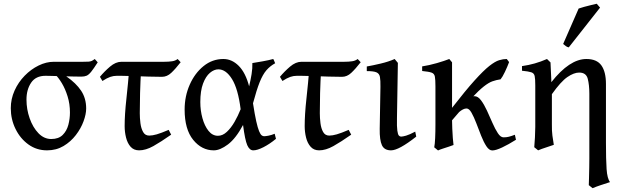

<svg xmlns="http://www.w3.org/2000/svg" viewBox="-20 -781 3300 1016"><path d="M410.2 -375.5Q392.1 -375.5 364.7 -376.2Q337.4 -377 308.3 -377.7Q279.3 -378.4 255.6 -379.2Q231.9 -379.9 221.2 -379.9Q169.4 -379.9 144.8 -343.5Q120.1 -307.1 120.1 -253.9Q120.1 -202.6 137 -154.8Q153.8 -106.9 183.3 -76.2Q212.9 -45.4 251 -45.4Q290 -45.4 311.5 -66.7Q333 -87.9 341.6 -120.1Q350.1 -152.3 350.1 -185.5Q350.1 -231.4 337.6 -271.2Q325.2 -311 307.4 -340.6Q289.6 -370.1 272.9 -386.2H272.5Q273.4 -386.2 285.4 -385.3Q297.4 -384.3 311.3 -382.3Q325.2 -380.4 331.5 -376.5Q382.8 -340.8 409.4 -300.8Q436 -260.7 436 -207Q436 -177.2 422.1 -139.2Q408.2 -101.1 381.3 -66.2Q354.5 -31.2 316.2 -8.3Q277.8 14.6 229 14.6Q173.8 14.6 130.6 -16.4Q87.4 -47.4 62.3 -98.4Q37.1 -149.4 37.1 -208.5Q37.1 -257.3 57.1 -301.8Q77.1 -346.2 110.6 -380.4Q144 -414.6 184.3 -434.3Q224.6 -454.1 265.1 -454.1Q306.6 -454.1 342.8 -454.1Q378.9 -454.1 419.4 -454.1Q439 -454.1 448.7 -454.8Q458.5 -455.6 465.1 -458.5Q471.7 -461.4 481.4 -468.8L497.1 -451.2Q475.6 -417.5 462.6 -401.4Q449.7 -385.3 438.2 -380.4Q426.8 -375.5 410.2 -375.5Z M936 -451.7Q908.2 -416 886 -395.3Q863.8 -374.5 836.9 -374.5Q807.1 -374.5 765.9 -375.7Q724.6 -377 685.1 -378.4Q645.5 -379.9 619.6 -379.9H598.1Q580.1 -379.9 563.2 -374Q546.4 -368.2 522 -352.5L508.8 -374.5Q532.2 -402.8 562.3 -428.5Q592.3 -454.1 622.6 -454.1Q683.6 -454.1 745.8 -454.1Q808.1 -454.1 848.6 -454.1Q872.6 -454.1 890.6 -456.8Q908.7 -459.5 919.9 -468.8ZM885.7 -68.4Q831.5 -30.3 791.3 -7.8Q751 14.6 716.3 14.6Q688 14.6 671.1 -4.4Q654.3 -23.4 647 -53Q639.6 -82.5 639.6 -113.8Q639.6 -174.8 648.7 -256.6Q657.7 -338.4 665 -429.2L727.5 -426.3Q722.7 -348.1 721.2 -288.1Q719.7 -228 719.7 -182.1Q719.7 -156.7 723.1 -129.2Q726.6 -101.6 737.3 -82.5Q748 -63.5 769.5 -63.5Q786.6 -63.5 809.6 -70.1Q832.5 -76.7 872.6 -93.8Z M1111.3 14.6Q1047.4 14.6 1002.2 -41Q957 -96.7 957 -201.2Q957 -272 983.9 -332.8Q1010.7 -393.6 1057.1 -431.2Q1103.5 -468.8 1162.1 -468.8Q1207 -468.8 1243.2 -432.6Q1279.3 -396.5 1298.3 -324.2Q1306.2 -357.4 1311.3 -388.7Q1316.4 -419.9 1315.4 -447.3Q1336.9 -450.7 1369.9 -456.5Q1402.8 -462.4 1425.8 -468.8Q1429.2 -463.9 1431.6 -457Q1434.1 -450.2 1436 -446.3Q1409.2 -431.6 1389.9 -409.4Q1370.6 -387.2 1354.2 -346.4Q1337.9 -305.7 1318.8 -234.4Q1328.1 -174.3 1335.9 -139.4Q1343.8 -104.5 1350.8 -87.4Q1357.9 -70.3 1364.3 -65.2Q1370.6 -60.1 1377.4 -60.1Q1385.3 -60.1 1400.6 -63Q1416 -65.9 1433.6 -73.2Q1434.6 -68.8 1436.5 -61.3Q1438.5 -53.7 1440.4 -46.4Q1406.7 -18.6 1374 -2Q1341.3 14.6 1320.3 14.6Q1300.3 14.6 1288.3 -12.9Q1276.4 -40.5 1266.1 -119.6Q1228 -48.3 1186.3 -16.8Q1144.5 14.6 1111.3 14.6ZM1133.3 -62.5Q1158.2 -62.5 1180.4 -83.3Q1202.6 -104 1221.2 -136.2Q1239.7 -168.5 1253.4 -203.1Q1239.7 -311 1207.8 -362.5Q1175.8 -414.1 1135.7 -414.1Q1112.8 -414.1 1090.8 -395.5Q1068.8 -377 1054.4 -338.6Q1040 -300.3 1040 -240.7Q1040 -196.3 1051.3 -155.5Q1062.5 -114.7 1083.3 -88.6Q1104 -62.5 1133.3 -62.5Z M1888.7 -451.7Q1860.8 -416 1838.6 -395.3Q1816.4 -374.5 1789.6 -374.5Q1759.8 -374.5 1718.5 -375.7Q1677.2 -377 1637.7 -378.4Q1598.1 -379.9 1572.3 -379.9H1550.8Q1532.7 -379.9 1515.9 -374Q1499 -368.2 1474.6 -352.5L1461.4 -374.5Q1484.9 -402.8 1514.9 -428.5Q1544.9 -454.1 1575.2 -454.1Q1636.2 -454.1 1698.5 -454.1Q1760.7 -454.1 1801.3 -454.1Q1825.2 -454.1 1843.3 -456.8Q1861.3 -459.5 1872.6 -468.8ZM1838.4 -68.4Q1784.2 -30.3 1743.9 -7.8Q1703.6 14.6 1668.9 14.6Q1640.6 14.6 1623.8 -4.4Q1606.9 -23.4 1599.6 -53Q1592.3 -82.5 1592.3 -113.8Q1592.3 -174.8 1601.3 -256.6Q1610.4 -338.4 1617.7 -429.2L1680.2 -426.3Q1675.3 -348.1 1673.8 -288.1Q1672.4 -228 1672.4 -182.1Q1672.4 -156.7 1675.8 -129.2Q1679.2 -101.6 1689.9 -82.5Q1700.7 -63.5 1722.2 -63.5Q1739.3 -63.5 1762.2 -70.1Q1785.2 -76.7 1825.2 -93.8Z M2182.6 -58.1Q2090.3 14.6 2049.3 14.6Q2013.7 14.6 2001 -12.7Q1988.3 -40 1989.3 -99.1L1993.2 -321.8Q1993.7 -356 1990.5 -373.8Q1987.3 -391.6 1972.2 -398.2Q1957 -404.8 1920.9 -404.8V-429.2Q1952.1 -434.6 1994.4 -444.6Q2036.6 -454.6 2068.4 -468.8L2085.4 -448.2L2080.6 -155.8Q2079.6 -110.4 2082.5 -89.8Q2085.4 -69.3 2090.6 -63.7Q2095.7 -58.1 2102.5 -58.1Q2110.8 -58.1 2128.9 -63.2Q2147 -68.4 2177.2 -84.5Z M2661.6 -468.8Q2664.6 -465.3 2669.7 -458.3Q2674.8 -451.2 2673.8 -452.1Q2665 -428.2 2651.9 -400.6Q2638.7 -373 2628.9 -361.3Q2606 -357.9 2585.9 -350.8Q2565.9 -343.8 2539.8 -323.2Q2513.7 -302.7 2474.1 -260.5Q2434.6 -218.3 2372.1 -144.5Q2372.1 -126 2373.3 -100.1Q2374.5 -74.2 2376.2 -50.3Q2377.9 -26.4 2379.9 -13.7Q2371.6 -10.3 2355.7 -5.1Q2339.8 0 2323.5 5.4Q2307.1 10.7 2297.9 15.1L2277.8 -1.5Q2281.2 -17.1 2282.7 -50.5Q2284.2 -84 2284.2 -123Q2284.2 -171.9 2284.2 -226.6Q2284.2 -281.2 2284.2 -323.7Q2284.2 -359.4 2281.2 -375.5Q2278.3 -391.6 2263.7 -396.7Q2249 -401.9 2213.9 -405.3V-429.7Q2250 -435.1 2291.5 -447Q2333 -459 2357.4 -468.8L2372.1 -451.2Q2372.1 -451.2 2372.1 -429.9Q2372.1 -408.7 2372.1 -376.7Q2372.1 -344.7 2372.1 -310.3Q2372.1 -275.9 2372.1 -248.5Q2372.1 -221.2 2372.1 -210.4Q2443.8 -302.7 2491.2 -355.2Q2538.6 -407.7 2569.3 -431.9Q2600.1 -456.1 2621.3 -462.4Q2642.6 -468.8 2661.6 -468.8ZM2710.4 -41.5Q2670.9 -16.6 2637.2 -0.7Q2603.5 15.1 2585 15.1Q2568.4 15.1 2553.7 -7.3Q2539.1 -29.8 2526.1 -62.7Q2513.2 -95.7 2500.5 -128.9Q2487.8 -162.1 2475.1 -184.6Q2462.4 -207 2448.7 -207Q2431.2 -207 2408 -186.8Q2384.8 -166.5 2366 -139.2Q2347.2 -111.8 2342.3 -89.8Q2342.3 -89.8 2333.7 -91.1Q2325.2 -92.3 2318.8 -101.1Q2340.3 -162.1 2367.2 -196.8Q2394 -231.4 2419.7 -247.3Q2445.3 -263.2 2464.6 -267.6Q2483.9 -272 2490.7 -272Q2509.3 -272 2525.6 -250Q2542 -228 2556.9 -195.6Q2571.8 -163.1 2585.9 -130.6Q2600.1 -98.1 2614.5 -76.2Q2628.9 -54.2 2644.5 -54.2Q2660.2 -54.2 2672.6 -57.4Q2685.1 -60.5 2704.6 -67.9Q2705.6 -62.5 2707.5 -54.4Q2709.5 -46.4 2710.4 -41.5Z M3083 -468.8Q3138.2 -468.8 3162.4 -434.8Q3186.5 -400.9 3186.5 -336.9Q3186.5 -335.4 3186.5 -313Q3186.5 -290.5 3186.5 -255.9Q3186.5 -221.2 3186.5 -182.4Q3186.5 -143.6 3186.5 -108.6Q3186.5 -73.7 3186.5 -50.5Q3186.5 -27.3 3186.5 -24.9Q3186.5 63.5 3189.9 113.8Q3193.4 164.1 3208 182.6Q3186.5 189.5 3160.2 198.2Q3133.8 207 3115.7 214.8L3095.7 198.7Q3096.2 186 3096.9 159.7Q3097.7 133.3 3098.1 105.2Q3098.6 77.1 3098.6 58.6Q3098.6 58.1 3098.6 33.2Q3098.6 8.3 3098.6 -30.8Q3098.6 -69.8 3098.6 -113.5Q3098.6 -157.2 3098.6 -196Q3098.6 -234.9 3098.6 -259.5Q3098.6 -284.2 3098.6 -284.7Q3098.6 -332 3090.1 -364.5Q3081.5 -397 3044.9 -397Q3017.1 -397 2982.4 -373.3Q2947.8 -349.6 2900.4 -282.7Q2900.4 -282.7 2900.4 -266.8Q2900.4 -251 2900.4 -227.1Q2900.4 -203.1 2900.4 -179.4Q2900.4 -155.8 2900.4 -139.6Q2900.4 -123.5 2900.4 -123Q2899.9 -87.9 2903.1 -63.7Q2906.2 -39.6 2910.6 -14.6Q2893.1 -8.3 2869.4 -0.7Q2845.7 6.8 2827.6 14.6L2807.1 -2Q2809.1 -21.5 2810.8 -54.4Q2812.5 -87.4 2812.5 -109.4Q2812.5 -109.9 2812.5 -132.1Q2812.5 -154.3 2812.5 -186.8Q2812.5 -219.2 2812.5 -251.7Q2812.5 -284.2 2812.5 -306.4Q2812.5 -328.6 2812.5 -329.1Q2812.5 -363.3 2809.3 -378.4Q2806.2 -393.6 2791.5 -398.4Q2776.9 -403.3 2742.2 -406.7V-431.2Q2776.9 -436 2809.6 -445.3Q2842.3 -454.6 2874.5 -468.8L2893.1 -450.7Q2893.1 -450.7 2893.8 -434.8Q2894.5 -418.9 2895.5 -398.2Q2896.5 -377.4 2897.2 -361.8Q2897.9 -346.2 2897.5 -346.2Q2994.1 -468.8 3083 -468.8ZM2989.7 -530.3Q2981.9 -531.7 2975.1 -536.4Q2968.3 -541 2960 -548.3L3042 -735.8Q3052.7 -739.7 3070.6 -744.6Q3088.4 -749.5 3106.9 -753.9Q3125.5 -758.3 3137.7 -761.2L3155.3 -740.7Z"/></svg>

Font: Gentium Book Plus
Style: Regular
Weight: 400
Designer: Victor Gaultney, Annie Olsen, Iska Routamaa, Becca Hirsbrunner
Foundry: SIL International
Version: Version 6.101